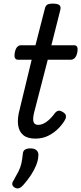

<svg xmlns="http://www.w3.org/2000/svg" viewBox="-20 -750 449 1061"><path d="M175 16Q132 16 108.5 -3.5Q85 -23 80 -59.5Q75 -96 89 -147L155 -420H79Q67 -420 62.5 -430Q58 -440 62 -460Q66 -481 75 -490.5Q84 -500 96 -500H176L227 -699Q231 -718 241 -724Q251 -730 271 -730Q300 -730 309 -721Q318 -712 313 -694L264 -500H390Q402 -500 406.5 -490.5Q411 -481 407 -460Q403 -440 393.5 -430Q384 -420 372 -420H244L168 -126Q160 -92 165.5 -76Q171 -60 191 -60Q214 -60 238 -77.5Q262 -95 285 -127Q293 -136 302.5 -138Q312 -140 327 -131Q342 -122 344 -112Q346 -102 342 -93Q330 -69 306.5 -44Q283 -19 250 -1.5Q217 16 175 16ZM62 287Q50 280 48 270Q46 260 55 247Q71 219 82 197.5Q93 176 98 153.5Q103 131 106 101Q107 84 118 77Q129 70 148 70Q171 70 182.5 81Q194 92 192 111Q191 136 179.5 164Q168 192 150 219Q132 246 110 271Q98 285 86.5 289.5Q75 294 62 287Z"/></svg>

Font: Playwrite DE SAS
Style: Regular
Weight: 400
Designer: Veronika Burian, José Scaglione
Foundry: TypeTogether
Version: Version 1.002